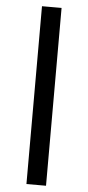

<svg xmlns="http://www.w3.org/2000/svg" viewBox="-60 -784 446 968"><g transform="rotate(5 162.5 -300.0)"><path d="M112.3 149.9V-750H211.4V149.9Z"/></g></svg>

Font: Now
Style: Bold
Weight: 700
Designer: Alfredo Marco Pradil
Foundry: Alfredo Marco Pradil
Version: Version 1.002;PS 001.002;hotconv 1.0.88;makeotf.lib2.5.64775